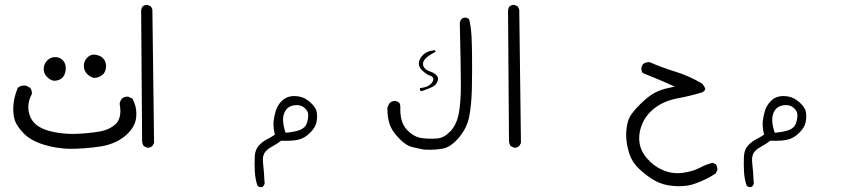

<svg xmlns="http://www.w3.org/2000/svg" viewBox="-20 -443 3540 785"><path d="M409.2 -150.9Q412.1 -157.7 412.8 -163.6Q413.6 -169.4 413.6 -174.3Q413.6 -179.2 411.6 -186Q409.2 -196.8 400.4 -205.6Q390.1 -215.8 372.6 -218.8Q368.2 -219.7 364.3 -219.7Q349.1 -219.7 337.4 -208Q322.8 -193.4 322.8 -173.3Q322.8 -154.3 336.9 -139.6Q349.1 -127.9 364.3 -124.5Q382.3 -124.5 397 -135.7Q405.3 -141.6 409.2 -150.9ZM246.1 -145Q249 -155.3 249 -163.6Q249 -184.6 235.8 -197.8Q224.1 -209.5 204.6 -209.5Q187 -209.5 173.3 -195.8Q158.7 -181.2 158.7 -160.6Q158.7 -142.1 172.4 -128.4Q186 -114.7 200.7 -112.8Q219.2 -112.8 231.9 -122.6Q241.7 -130.4 246.1 -145ZM469.2 -18.6Q472.2 -2.4 472.2 10.7Q472.2 25.4 469.2 35.2Q464.4 53.7 453.1 64Q427.7 87.9 385.3 95Q342.8 102.1 295.9 104Q287.1 104.5 278.3 104.5Q239.7 104.5 201.7 97.2Q147 86.4 121.6 61Q101.1 40.5 96.7 9.3Q95.7 2.4 95.7 -4.9Q95.7 -31.7 109.9 -58.1Q110.4 -60.1 110.4 -61.5Q110.4 -75.2 103 -84L86.4 -92.8Q82.5 -93.3 79.1 -93.3Q64 -93.3 52.7 -84Q36.6 -44.9 34.7 -10.3Q34.2 -3.9 34.2 2.4Q34.2 29.8 41 49.8Q49.3 73.7 77.1 102.5Q105 131.3 156.2 147.5Q207.5 163.6 262.7 165.5Q329.6 165.5 390.6 155.8Q460.4 145 502.9 102.5Q532.2 73.2 536.6 38.6Q537.6 30.3 537.6 22Q537.6 -9.8 521.5 -39.6L505.4 -47.4Q503.4 -47.9 502 -47.9Q487.8 -47.9 478.5 -40Q471.2 -30.8 469.2 -18.6Z M584 161.1Q594.7 161.1 603 153.8L609.9 141.6L603 -404.3L597.2 -416.5L584.5 -422.4Q582.5 -422.9 581.1 -422.9Q579.6 -422.9 577.6 -422.6Q575.7 -422.4 572.8 -421.9Q567.9 -420.4 563.5 -417Q558.1 -409.7 557.1 -399.9L561 131.8Q561 144.5 567.9 154.3L581.5 160.6Q582.5 161.1 584 161.1Z M1137.2 46.4Q1137.2 33.7 1140.1 25.4Q1145 9.8 1153.8 1Q1167 -12.2 1189.9 -13.2Q1191.4 -13.2 1194.3 -13.2Q1197.3 -13.2 1202.1 -12.7Q1216.8 -10.3 1228.5 1.2Q1240.2 12.7 1240.2 27.8Q1240.2 43.9 1234.4 61Q1228.5 78.6 1207.5 87.9Q1188 95.7 1154.3 99.1L1147.5 99.6L1145.5 93.3Q1137.2 66.9 1137.2 46.4ZM1042.5 321.8Q1043.9 322.3 1046.4 322.3Q1052.2 322.3 1056.6 318.4L1062 308.6Q1059.1 252.9 1055.7 225.6Q1054.7 217.8 1054.7 210.9Q1054.7 190.4 1064 178.7Q1070.3 170.4 1078.4 164.8Q1086.4 159.2 1093.8 155.3Q1110.8 146.5 1129.4 132.3Q1141.6 132.8 1150.9 132.8Q1177.2 132.8 1198.2 128.4Q1224.6 123 1247.6 100.1Q1270.5 77.1 1273.9 56.6Q1276.4 44.4 1276.4 34.2Q1276.4 23.9 1274.9 15.1Q1272.5 -2.9 1250 -23.4Q1227.5 -43.9 1205.1 -47.9Q1193.4 -50.3 1182.9 -50.3Q1172.4 -50.3 1163.1 -47.9Q1145 -43.9 1129.9 -28.1Q1114.7 -12.2 1107.9 9Q1101.1 30.3 1098.6 53.2Q1098.1 59.1 1098.1 64.9Q1098.1 82.5 1102.5 101.6L1104 107.4Q1084.5 120.6 1068.4 128.4Q1053.7 135.7 1038.3 152.1Q1022.9 168.5 1021.5 198.2Q1021 211.9 1021 228Q1021 244.1 1022 260.3Q1023.9 291.5 1033.2 317.4Z M1703.6 -70.3Q1731 -79.6 1746.6 -86.9Q1753.9 -90.3 1759.5 -95.7Q1765.1 -101.1 1769 -110.8Q1771 -116.2 1771 -122.1Q1771 -128.9 1764.2 -135.7Q1754.4 -145.5 1740.7 -149.9Q1718.8 -156.2 1711.4 -171.9Q1709.5 -177.2 1709.5 -182.1Q1709.5 -194.8 1722.7 -206.5Q1736.3 -218.8 1760.7 -231Q1760.7 -234.4 1757.8 -237.8Q1727.1 -235.4 1710.9 -219.7Q1692.4 -202.1 1692.4 -183.1Q1692.4 -167.5 1707.5 -153.8Q1725.6 -137.2 1738.3 -133.8Q1744.1 -132.3 1747.8 -128.7Q1751.5 -125 1751.5 -119.6Q1751.5 -114.3 1749.3 -110.1Q1747.1 -106 1745.1 -104Q1742.7 -101.1 1741.7 -99.6Q1727.1 -85.4 1697.3 -83L1696.8 -81.5Q1696.8 -81.1 1696.8 -80.6Q1696.8 -80.1 1696.8 -79.1Q1696.8 -78.1 1696.8 -76.7Q1697.3 -74.7 1697.8 -72.8ZM1564 4.4Q1564 35.6 1572.3 62.5Q1582 93.8 1614.3 125.5Q1640.1 151.4 1661.6 157.2Q1687 163.6 1712.9 168.5Q1725.6 169.4 1737.3 169.4Q1764.2 169.4 1788.6 165Q1822.8 159.2 1856.2 119.6Q1889.6 80.1 1898.7 32.2Q1907.7 -15.6 1909.2 -78.1Q1910.2 -126 1910.2 -156Q1910.2 -186 1909.9 -222.7Q1909.7 -259.3 1907.7 -296.4Q1905.8 -333.5 1897.9 -365.2L1887.2 -370.6Q1885.3 -371.1 1882.3 -371.1Q1879.4 -371.1 1875.2 -369.9Q1871.1 -368.7 1867.2 -365.2Q1861.3 -358.4 1859.9 -349.1Q1864.3 -160.6 1864.3 -94.7Q1864.3 -26.4 1856 19.5Q1847.7 65.4 1822.3 92.8L1818.4 96.7Q1794.9 120.6 1768.6 123Q1757.3 124 1750 124Q1742.7 124 1739.5 124Q1736.3 124 1732.4 123.8Q1728.5 123.5 1724.6 123.5Q1716.8 123 1708 122.1Q1671.9 118.2 1643.1 86.9Q1616.7 58.1 1616.7 5.4Q1616.7 1.5 1616.7 -2.4Q1616.7 -3.9 1616.7 -5.4Q1616.7 -16.6 1611.8 -23.9L1599.1 -30.3Q1596.7 -30.3 1594.7 -30.3Q1583 -30.3 1574.2 -22.5Q1566.4 -12.7 1564 -1Q1564 2 1564 4.4Z M2084 161.1Q2094.7 161.1 2103 153.8L2109.9 141.6L2103 -404.3L2097.2 -416.5L2084.5 -422.4Q2082.5 -422.9 2081.1 -422.9Q2079.6 -422.9 2077.6 -422.6Q2075.7 -422.4 2072.8 -421.9Q2067.9 -420.4 2063.5 -417Q2058.1 -409.7 2057.1 -399.9L2061 131.8Q2061 144.5 2067.9 154.3L2081.5 160.6Q2082.5 161.1 2084 161.1Z M2730.5 316.9Q2743.7 318.4 2752 318.4Q2775.9 318.4 2792.7 315.4Q2809.6 312.5 2823.7 307.1Q2867.2 291.5 2905.8 266.6L2912.6 253.4Q2913.1 251.5 2913.1 250Q2913.1 237.8 2906.7 228.5L2893.6 222.7Q2866.7 229 2841.8 242.7Q2813 257.8 2771.5 263.7Q2760.7 265.1 2750 265.1Q2719.2 265.1 2689.5 252.4Q2652.3 236.3 2624.5 203.6Q2596.2 170.4 2593.8 132.3Q2593.3 127.4 2593.3 122.6Q2593.3 90.3 2607.9 59.1Q2624 22.9 2660.9 -4.2Q2697.8 -31.2 2750.5 -41Q2803.2 -50.8 2852.5 -65.9Q2863.3 -73.7 2863.3 -79.1Q2863.3 -80.1 2863.3 -81.1Q2859.9 -90.8 2851.1 -101.1Q2795.9 -133.3 2742.2 -149.7Q2688.5 -166 2635.7 -189Q2635.3 -189 2634.8 -189Q2620.1 -189 2608.9 -181.2L2602.1 -167Q2602.1 -166 2602.1 -165.5Q2602.1 -152.3 2607.9 -144.5L2659.2 -123.5Q2687 -112.3 2738.8 -88.9L2713.9 -83.5Q2682.6 -77.1 2656.7 -63.5Q2629.9 -49.3 2596.7 -16.1Q2568.4 12.2 2556.4 32.2Q2544.4 52.2 2541 89.4Q2540 97.7 2540 107.4Q2540 136.7 2548.8 170.9Q2559.1 214.4 2591.1 245.4Q2623 276.4 2657.2 295.4Q2690.9 314 2730.5 316.9Z M3137.2 46.4Q3137.2 33.7 3140.1 25.4Q3145 9.8 3153.8 1Q3167 -12.2 3189.9 -13.2Q3191.4 -13.2 3194.3 -13.2Q3197.3 -13.2 3202.1 -12.7Q3216.8 -10.3 3228.5 1.2Q3240.2 12.7 3240.2 27.8Q3240.2 43.9 3234.4 61Q3228.5 78.6 3207.5 87.9Q3188 95.7 3154.3 99.1L3147.5 99.6L3145.5 93.3Q3137.2 66.9 3137.2 46.4ZM3042.5 321.8Q3043.9 322.3 3046.4 322.3Q3052.2 322.3 3056.6 318.4L3062 308.6Q3059.1 252.9 3055.7 225.6Q3054.7 217.8 3054.7 210.9Q3054.7 190.4 3064 178.7Q3070.3 170.4 3078.4 164.8Q3086.4 159.2 3093.8 155.3Q3110.8 146.5 3129.4 132.3Q3141.6 132.8 3150.9 132.8Q3177.2 132.8 3198.2 128.4Q3224.6 123 3247.6 100.1Q3270.5 77.1 3273.9 56.6Q3276.4 44.4 3276.4 34.2Q3276.4 23.9 3274.9 15.1Q3272.5 -2.9 3250 -23.4Q3227.5 -43.9 3205.1 -47.9Q3193.4 -50.3 3182.9 -50.3Q3172.4 -50.3 3163.1 -47.9Q3145 -43.9 3129.9 -28.1Q3114.7 -12.2 3107.9 9Q3101.1 30.3 3098.6 53.2Q3098.1 59.1 3098.1 64.9Q3098.1 82.5 3102.5 101.6L3104 107.4Q3084.5 120.6 3068.4 128.4Q3053.7 135.7 3038.3 152.1Q3022.9 168.5 3021.5 198.2Q3021 211.9 3021 228Q3021 244.1 3022 260.3Q3023.9 291.5 3033.2 317.4Z"/></svg>

Font: NaikaiFont
Style: Light
Weight: 300
Version: Version 1.89